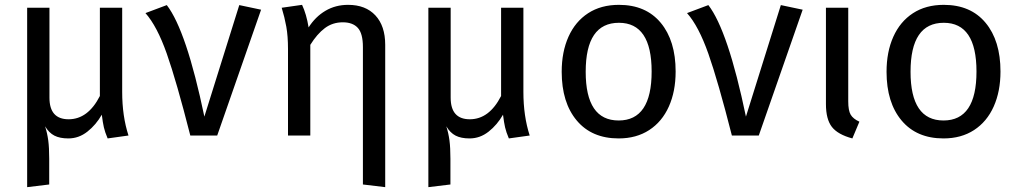

<svg xmlns="http://www.w3.org/2000/svg" viewBox="-20 -559 4204 792"><path d="M510 0 424 12Q413 -14 408.5 -33.5Q404 -53 400 -85V-86Q376 -44 340.5 -16Q305 12 262 12Q227 12 204.5 0.5Q182 -11 166 -38Q175 -10 179 20Q183 50 183 96V202L92 213V-527H184V-156Q184 -67 263 -67Q343 -67 392 -163V-527H484V-180Q484 -80 510 0Z M823 -78 967 -538 1057 -519 876 0H765Q708 -224 668 -337.5Q628 -451 580 -505L668 -538Q749 -433 823 -78Z M1569 -374V213L1477 202V-365Q1477 -421 1456 -444Q1435 -467 1394 -467Q1352 -467 1320 -443Q1288 -419 1260 -374V0H1168V-357Q1168 -410 1161 -449Q1154 -488 1142 -527L1226 -539Q1244 -501 1253 -446Q1281 -490 1322.5 -514.5Q1364 -539 1416 -539Q1488 -539 1528.5 -495.5Q1569 -452 1569 -374Z M2165 0 2079 12Q2068 -14 2063.5 -33.5Q2059 -53 2055 -85V-86Q2031 -44 1995.5 -16Q1960 12 1917 12Q1882 12 1859.5 0.5Q1837 -11 1821 -38Q1830 -10 1834 20Q1838 50 1838 96V202L1747 213V-527H1839V-156Q1839 -67 1918 -67Q1998 -67 2047 -163V-527H2139V-180Q2139 -80 2165 0Z M2767 -264Q2767 -182 2739 -119.5Q2711 -57 2658 -22.5Q2605 12 2532 12Q2421 12 2359 -62Q2297 -136 2297 -263Q2297 -345 2325 -407.5Q2353 -470 2406 -504.5Q2459 -539 2533 -539Q2644 -539 2705.5 -465Q2767 -391 2767 -264ZM2396 -263Q2396 -62 2532 -62Q2668 -62 2668 -264Q2668 -465 2533 -465Q2396 -465 2396 -263Z M3057 -78 3201 -538 3291 -519 3110 0H2999Q2942 -224 2902 -337.5Q2862 -451 2814 -505L2902 -538Q2983 -433 3057 -78Z M3479 -141Q3479 -103 3489 -86Q3499 -69 3525 -57L3496 12Q3436 -4 3411.5 -35.5Q3387 -67 3387 -130V-527H3479Z M4107 -264Q4107 -182 4079 -119.5Q4051 -57 3998 -22.5Q3945 12 3872 12Q3761 12 3699 -62Q3637 -136 3637 -263Q3637 -345 3665 -407.5Q3693 -470 3746 -504.5Q3799 -539 3873 -539Q3984 -539 4045.5 -465Q4107 -391 4107 -264ZM3736 -263Q3736 -62 3872 -62Q4008 -62 4008 -264Q4008 -465 3873 -465Q3736 -465 3736 -263Z"/></svg>

Font: Fira Sans
Style: Regular
Weight: 400
Designer: bBox Type GmbH & Carrois Corporate GbR & Edenspiekermann AG
Foundry: bBox Type GmbH & Carrois Corporate GbR & Edenspiekermann AG
Version: Version 4.301